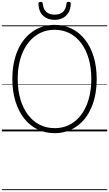

<svg xmlns="http://www.w3.org/2000/svg" viewBox="-20 -1416 1175 2069"><path d="M569 19Q467 19 383 -22.5Q299 -64 239 -141Q179 -218 146 -325.5Q113 -433 113 -565Q113 -653 127.5 -730Q142 -807 170 -872Q198 -937 238.5 -988Q279 -1039 330 -1075Q381 -1111 441 -1129.5Q501 -1148 569 -1148Q671 -1148 754 -1106.5Q837 -1065 897 -988Q957 -911 989.5 -804Q1022 -697 1022 -565Q1022 -477 1007.5 -400Q993 -323 965 -257.5Q937 -192 897 -141Q857 -90 806.5 -54.5Q756 -19 696.5 0Q637 19 569 19ZM569 -35Q628 -35 679.5 -51.5Q731 -68 775 -100Q819 -132 854 -178.5Q889 -225 913.5 -284Q938 -343 951 -413.5Q964 -484 964 -565Q964 -687 935.5 -784.5Q907 -882 854.5 -951.5Q802 -1021 729.5 -1058Q657 -1095 569 -1095Q510 -1095 458 -1078.5Q406 -1062 361.5 -1029.5Q317 -997 282 -951Q247 -905 222 -846Q197 -787 184 -716.5Q171 -646 171 -565Q171 -444 200 -346Q229 -248 282 -178.5Q335 -109 407.5 -72Q480 -35 569 -35ZM568 -1202Q493 -1202 445.5 -1245.5Q398 -1289 394 -1376Q394 -1385 400 -1390.5Q406 -1396 418 -1396Q430 -1396 434.5 -1391Q439 -1386 441 -1376Q447 -1315 480 -1286.5Q513 -1258 568 -1258Q624 -1258 657 -1286.5Q690 -1315 696 -1376Q698 -1386 702.5 -1391Q707 -1396 718 -1396Q731 -1396 737 -1390.5Q743 -1385 743 -1376Q741 -1319 718 -1280.5Q695 -1242 656.5 -1222Q618 -1202 568 -1202ZM0 623H1135V633H0ZM0 -20H1135V0H0ZM0 -505H1135V-500H0ZM0 -1143H1135V-1133H0Z"/></svg>

Font: Playwrite CL Guides
Style: Regular
Weight: 400
Designer: Veronika Burian, José Scaglione
Foundry: TypeTogether
Version: Version 1.003